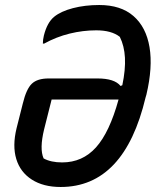

<svg xmlns="http://www.w3.org/2000/svg" viewBox="-20 -733 640 766"><path d="M376 -713Q462 -713 512.5 -669Q563 -625 576.5 -545Q590 -465 564 -355L561 -345Q476 13 222 13Q153 13 107 -16.5Q61 -46 45 -98.5Q29 -151 46 -221L71 -320Q85 -378 107 -399Q129 -420 174 -420H369Q437 -420 461 -390L468 -393Q481 -455 478.5 -502.5Q476 -550 458 -586Q425 -612 364 -612Q311 -612 258 -599Q205 -586 156 -559H151Q151 -567 152 -575Q153 -583 155 -591Q168 -643 196 -666Q223 -688 271 -700.5Q319 -713 376 -713ZM228 -85Q309 -85 363 -145Q417 -205 453 -336H186L156 -217Q137 -139 154 -101Q183 -85 228 -85Z"/></svg>

Font: Recursive Mn Csl St Med
Style: Italic
Weight: 500
Italic angle: -15°
Monospace: yes
Version: Version 1.079;hotconv 1.0.112;makeotfexe 2.5.65598; ttfautoh